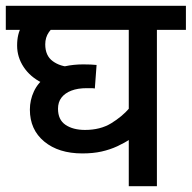

<svg xmlns="http://www.w3.org/2000/svg" viewBox="-20 -642 661 662"><path d="M621 -539H521V0H424V-185L430 -163Q409 -149 384 -137.5Q359 -126 330 -119.5Q301 -113 264 -113Q182 -113 132.5 -154Q83 -195 83 -264Q83 -297 97 -327Q111 -357 140 -378L150 -392Q174 -407 204 -413.5Q234 -420 267 -420Q279 -420 292.5 -419.5Q306 -419 313 -418L307 -337Q301 -338 293 -338Q285 -338 279 -338Q248 -338 226 -329.5Q204 -321 192 -305.5Q180 -290 180 -267Q180 -229 206 -211.5Q232 -194 273 -194Q326 -194 363.5 -217Q401 -240 426 -269L424 -239V-539H0V-622H621ZM216 -337Q164 -337 124 -357Q84 -377 61.5 -411Q39 -445 39 -485Q39 -526 55 -551.5Q71 -577 101 -596L183 -562Q161 -549 148.5 -531Q136 -513 136 -489Q136 -450 162 -431Q188 -412 226 -411Z"/></svg>

Font: Noto Sans Devanagari Medium
Style: Regular
Weight: 500
Version: Version 2.003